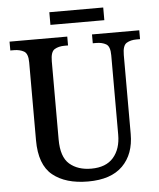

<svg xmlns="http://www.w3.org/2000/svg" viewBox="-58 -891 788 951"><g transform="rotate(-5 336.5 -416.0)"><path d="M342 10Q230 10 166 -42Q102 -94 102 -216V-603Q102 -647 81.5 -658.5Q61 -670 32 -670H14V-714H301V-670H283Q254 -670 234 -658Q214 -646 214 -599V-210Q214 -123 255 -87.5Q296 -52 363 -52Q436 -52 473 -94.5Q510 -137 510 -208V-603Q510 -647 490 -658.5Q470 -670 441 -670H424V-714H659V-670H641Q612 -670 592 -658Q572 -646 572 -599V-206Q572 -106 514 -48Q456 10 342 10ZM223 -779V-842H491V-779Z"/></g></svg>

Font: Noto Serif Thai SemiCondensed Medium
Style: Regular
Weight: 500
Width: 4
Designer: Monotype Design Team
Foundry: Monotype Imaging Inc.
Version: Version 2.002; ttfautohint (v1.8.4.7-5d5b)